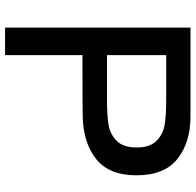

<svg xmlns="http://www.w3.org/2000/svg" viewBox="-27 -746 773 759"><g transform="rotate(90 359.5 -366.5)"><path d="M673 -520Q673 -411 608.5 -360Q544 -309 441 -307Q418 -306 198 -306V0H89V-733H198H441Q543 -733 608 -681.5Q673 -630 673 -520ZM379 -403Q435 -403 472.5 -409Q510 -415 536.5 -441Q563 -467 563 -520Q563 -573 536.5 -599Q510 -625 472.5 -631Q435 -637 379 -637H198V-403Z"/></g></svg>

Font: Shippori Antique
Style: Regular
Weight: 400
Designer: FONTDASU
Foundry: FONTDASU / Google Inc. / but / Adobe
Version: Version 2.001